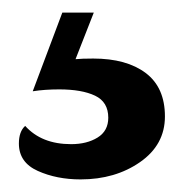

<svg xmlns="http://www.w3.org/2000/svg" viewBox="-20 -31 292 305"><path d="M242 154Q242 199 202.5 226.5Q163 254 108 254Q70 254 40 240.5Q10 227 10 197Q10 178 20 169Q46 198 93 198Q118 198 135 187.5Q152 177 152 156Q152 131 131 121Q110 111 74 111Q51 111 32 114L79 -11H129L100 63Q110 62 128 62Q181 62 211.5 85Q242 108 242 154Z"/></svg>

Font: Sansita Medium
Style: Regular
Weight: 500
Designer: Pablo Cosgaya
Foundry: Omnibus-Type
Version: Version 1.006